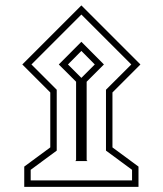

<svg xmlns="http://www.w3.org/2000/svg" viewBox="-20 -644 616 727"><path d="M64.5 -399.9 288.1 -623.5 511.7 -399.9 405.8 -293.9V-85.9L504.4 -13.2V63.5H71.8V-13.2L170.4 -85.9V-293.9ZM99.1 -399.9 194.8 -304.2V-73.7L96.2 -1V39.1H480V-1L381.3 -73.7V-304.2L477.1 -399.9L288.1 -588.9ZM264.6 -34.2 268.1 -37.1V-334.5L202.6 -399.9L288.1 -485.8L373.5 -399.9L308.1 -334.5V-37.1L311.5 -34.2ZM237.3 -399.9 288.1 -349.1 338.9 -399.9 288.1 -451.2Z"/></svg>

Font: Vazir Thin FD-WOL
Style: Thin-FD-WOL
Weight: 100
Designer: Saber Rastikerdar
Foundry: Saber Rastikerdar
Version: Version 30.1.0